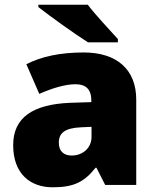

<svg xmlns="http://www.w3.org/2000/svg" viewBox="-20 -786 663 816"><path d="M353 -766H143V-756C191 -718 300 -640 354 -606H481V-620C448 -657 387 -721 353 -766ZM336 -563C236 -563 156 -546 92 -513L147 -387C201 -411 257 -428 301 -428C342 -428 368 -409 368 -360V-352L276 -349C120 -342 36 -287 36 -169C36 -48 108 10 204 10C296 10 339 -14 386 -73H390L427 0H559V-363C559 -491 476 -563 336 -563ZM325 -245 369 -247V-204C369 -157 331 -125 285 -125C252 -125 230 -142 230 -180C230 -220 255 -242 325 -245Z"/></svg>

Font: Noto Sans Sinhala Black
Style: Regular
Weight: 900
Designer: Jelle Bosma - Monotype Design Team
Foundry: Monotype Imaging Inc.
Version: Version 2.006